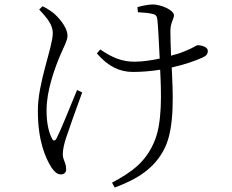

<svg xmlns="http://www.w3.org/2000/svg" viewBox="-20 -782 1040 862"><path d="M253 1C266 1 277 -6 277 -21C277 -54 262 -61 262 -90C262 -111 268 -135 275 -158C285 -189 323 -297 349 -367L326 -378C297 -307 250 -191 235 -163C227 -147 219 -147 212 -163C200 -187 189 -225 189 -287C189 -376 226 -477 253 -540C266 -570 283 -600 283 -621C283 -663 237 -710 217 -726C204 -735 192 -744 171 -754L156 -739C196 -697 217 -668 217 -633C217 -571 149 -409 150 -284C150 -149 184 -73 211 -30C222 -14 235 1 253 1ZM577 -459C619 -459 661 -463 699 -469C704 -369 710 -227 671 -142C632 -52 569 -8 483 38L495 60C594 23 674 -24 720 -118C766 -212 756 -375 751 -479C809 -492 857 -509 888 -523C906 -531 913 -539 913 -554C913 -571 885 -579 868 -579C860 -579 849 -567 809 -552C793 -545 772 -538 748 -532C746 -577 745 -619 745 -644C745 -679 761 -698 761 -713C761 -737 702 -762 666 -762C650 -762 616 -756 597 -750L599 -727C619 -726 648 -724 663 -720C679 -717 685 -711 687 -690C690 -662 694 -581 697 -519C659 -511 619 -505 584 -505C528 -505 484 -523 430 -560L415 -542C467 -482 519 -459 577 -459Z"/></svg>

Font: Source Han Serif CN Light
Style: Regular
Weight: 300
Designer: Ryoko NISHIZUKA 西塚涼子 (kana & ideographs); Frank Grießhammer (Latin, Greek & Cyrillic); Wenlong ZHANG 张文龙 (bopomofo); San
Foundry: Adobe
Version: Version 2.003;hotconv 1.1.1;makeotfexe 2.6.0